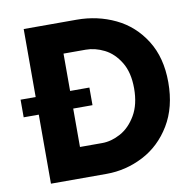

<svg xmlns="http://www.w3.org/2000/svg" viewBox="-80 -800 879 880"><g transform="rotate(-10 359.5 -360.0)"><path d="M86.9 -321.3H16.6V-403.3H86.9V-719.7H333Q430.2 -719.7 513.2 -679.9Q596.2 -640.1 646.7 -559.8Q697.3 -479.5 697.3 -364.3Q697.3 -248.5 647.5 -166Q597.7 -83.5 516.8 -41.7Q436 0 345.7 0H86.9ZM538.1 -364.3Q538.1 -438.5 508.8 -486.3Q479.5 -534.2 436.5 -555.7Q393.6 -577.1 350.6 -577.1H247.1V-403.3H336.9V-321.3H247.1V-142.6H350.6Q393.1 -142.6 436.3 -166Q479.5 -189.5 508.8 -239.5Q538.1 -289.6 538.1 -364.3Z"/></g></svg>

Font: Reddit Sans Chocolate ExtraBold
Style: Regular
Weight: 800
Designer: Stephen Hutchings
Foundry: Reddit
Version: Version 1.011